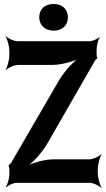

<svg xmlns="http://www.w3.org/2000/svg" viewBox="-20 -918 534 964"><path d="M217 -196 457 -614C459 -617 466 -624 468 -624L469 -628C467 -628 465 -639 465 -643V-669C465 -689 473 -720 481 -731L480 -733C471 -723 445 -711 429 -711H69C49 -711 20 -725 9 -737L8 -735C17 -722 27 -685 27 -661V-642C27 -618 17 -581 8 -568L9 -566C20 -578 51 -592 71 -592H242C289 -592 353 -610 385 -629L383 -633C352 -613 303 -560 276 -514L35 -99C33 -96 26 -89 24 -89L23 -85C25 -85 27 -73 27 -70V-43C27 -23 18 9 10 20L12 23C21 12 47 0 63 0H429C449 0 478 14 489 26L490 24C481 11 471 -26 471 -50V-68C471 -92 481 -129 490 -142L489 -144C478 -132 447 -118 427 -118H250C203 -118 140 -100 109 -81V-77C141 -97 190 -150 217 -196ZM249 -764C292 -764 321 -790 321 -831C321 -872 292 -898 249 -898C206 -898 177 -873 177 -831C177 -791 207 -764 249 -764Z"/></svg>

Font: Asimov
Style: EdgeExtreme
Weight: 500
Designer: Google
Version: Version 2.000980: 2014